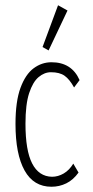

<svg xmlns="http://www.w3.org/2000/svg" viewBox="-20 -700 353 731"><path d="M176 11Q108 11 73.5 -51Q39 -113 39 -228Q39 -314 58 -365.5Q77 -417 108 -440Q139 -463 176 -463Q253 -463 283 -395L262 -367Q245 -398 226 -411.5Q207 -425 174 -425Q149 -425 127 -406.5Q105 -388 91 -345.5Q77 -303 77 -229Q77 -127 102.5 -77.5Q128 -28 178 -27Q201 -27 222.5 -39.5Q244 -52 259 -77L279 -43Q259 -15 232.5 -2Q206 11 176 11ZM165 -508 142 -521 201 -680 237 -660Z"/></svg>

Font: Inconsolata ExtraCondensed Light
Style: Regular
Weight: 300
Width: 2
Monospace: yes
Designer: Raph Levien, Cyreal, Brenton Simpson
Foundry: Raph Levien, Cyreal, Google
Version: Version 3.100; ttfautohint (v1.8.4.7-5d5b)